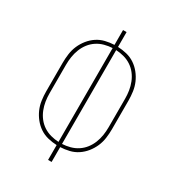

<svg xmlns="http://www.w3.org/2000/svg" viewBox="-178 -838 855 941"><g transform="rotate(30 250.0 -367.5)"><path d="M240 0V-84Q215 -85 190 -91Q165 -97 144 -111Q123 -125 107 -145Q91 -165 81 -188Q71 -211 67.5 -236.5Q64 -262 64 -287V-448Q64 -473 67.5 -498.5Q71 -524 81 -547Q91 -570 107 -590Q123 -610 144 -624Q165 -638 190 -644Q215 -650 240 -651V-735H260V-651Q285 -650 310 -644Q335 -638 356 -624Q377 -610 393 -590Q409 -570 419 -547Q429 -524 432.5 -498.5Q436 -473 436 -448V-287Q436 -262 432.5 -236.5Q429 -211 419 -188Q409 -165 393 -145Q377 -125 356 -111Q335 -97 310 -91Q285 -85 260 -84V0ZM240 -102V-633Q218 -632 195.5 -626Q173 -620 154 -607.5Q135 -595 121 -577Q107 -559 98.5 -537.5Q90 -516 86.5 -493.5Q83 -471 83 -448V-287Q83 -264 86.5 -241.5Q90 -219 98.5 -197.5Q107 -176 121 -158Q135 -140 154 -127.5Q173 -115 195.5 -109Q218 -103 240 -102ZM260 -102Q282 -103 304.5 -109Q327 -115 346 -127.5Q365 -140 379 -158Q393 -176 401.5 -197.5Q410 -219 413.5 -241.5Q417 -264 417 -287V-448Q417 -471 413.5 -493.5Q410 -516 401.5 -537.5Q393 -559 379 -577Q365 -595 346 -607.5Q327 -620 304.5 -626Q282 -632 260 -633Z"/></g></svg>

Font: Iosevka SS18 Thin
Style: Regular
Weight: 100
Monospace: yes
Designer: Belleve Invis
Foundry: Belleve Invis
Version: Version 25.1.1; ttfautohint (v1.8.4)